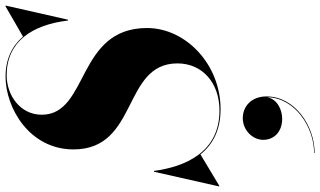

<svg xmlns="http://www.w3.org/2000/svg" viewBox="-274 -549 1154 692"><g transform="rotate(-90 303.0 -203.0)"><path d="M-20 10 92.5 -57.5C127.5 -14 179 15 255.5 15C416.5 15 548 -110 548 -250C548 -505 235.5 -459.5 235.5 -629.5C235.5 -708 306.5 -756 377.5 -756C499 -756 559.5 -664.5 575 -535H578L629 -760H626L517 -697C483.5 -736.5 436 -760 372.5 -760C261.5 -760 110.5 -675 110.5 -515C110.5 -280 420.5 -340 420.5 -140.5C420.5 -51.5 351.5 11 250.5 11C99.5 11 48 -113.5 33 -225H30L-23 10ZM145 168.5C145 207 173 237 221 237C254.5 237 292 218.5 298.5 183C297 282 192 352 97.5 352V354C195.5 354 301.5 282.5 301.5 180.5C301.5 126.5 266 95 223 95C180.5 95 145 130 145 168.5Z"/></g></svg>

Font: Bodoni* 72pt
Style: Bold Italic
Weight: 700
Italic angle: -13°
Version: Version 2.3